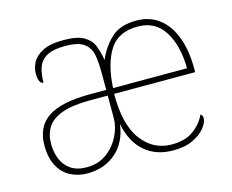

<svg xmlns="http://www.w3.org/2000/svg" viewBox="-83 -658 948 785"><g transform="rotate(-15 391.5 -266.0)"><path d="M197 10Q158 10 126 -6.5Q94 -23 75 -58Q56 -93 56 -146Q56 -225 112.5 -262.5Q169 -300 290 -300H359V-371Q359 -414 353.5 -446.5Q348 -479 323.5 -498Q299 -517 242 -517Q193 -517 166 -502.5Q139 -488 129 -460.5Q119 -433 119 -395Q109 -395 103.5 -406Q98 -417 98 -441Q98 -462 110 -485.5Q122 -509 153.5 -525.5Q185 -542 242 -542Q301 -542 329.5 -525Q358 -508 368.5 -480Q379 -452 384 -420Q406 -471 443.5 -506.5Q481 -542 551 -542Q606 -542 646 -512Q686 -482 707.5 -425.5Q729 -369 729 -290V-276H386Q385 -146 434 -80.5Q483 -15 561 -15Q618 -15 653 -40.5Q688 -66 705 -103Q710 -100 712 -96Q714 -92 714 -85Q714 -68 696.5 -45.5Q679 -23 645 -6.5Q611 10 560 10Q488 10 440.5 -31Q393 -72 377 -151Q368 -76 319 -33Q270 10 197 10ZM201 -15Q250 -15 285 -40.5Q320 -66 339.5 -104.5Q359 -143 359 -181V-276H287Q209 -276 165 -260Q121 -244 102.5 -214.5Q84 -185 84 -145Q84 -111 95.5 -81.5Q107 -52 133 -33.5Q159 -15 201 -15ZM701 -300Q700 -397 662 -457Q624 -517 550 -517Q466 -517 429.5 -458Q393 -399 388 -300Z"/></g></svg>

Font: Noto Serif Tibetan Thin
Style: Regular
Weight: 250
Version: Version 2.103